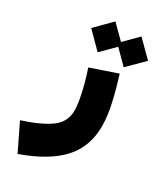

<svg xmlns="http://www.w3.org/2000/svg" viewBox="-352 -738 919 1091"><g transform="rotate(30 107.5 -193.0)"><path d="M-34.7 -556.6 65.9 -657.7 151.9 -572.3 236.8 -657.7 338.4 -556.6 236.8 -455.6 151.9 -541 65.9 -455.6ZM63 -354 235.4 -413.1Q261.7 -329.1 279.8 -249.3Q297.9 -169.4 297.9 -102.1Q297.9 30.3 216.3 120.4Q134.8 210.4 -39.1 272.5L-123 99.6Q-1.5 60.5 58.3 15.9Q118.2 -28.8 118.2 -102.1Q118.2 -132.3 110.6 -174.6Q103 -216.8 90.6 -263.7Q78.1 -310.5 63 -354Z"/></g></svg>

Font: Estedad-FD Black
Style: Regular
Weight: 900
Designer: Amin Abedi
Version: Version 7.3